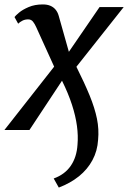

<svg xmlns="http://www.w3.org/2000/svg" viewBox="-38 -587 578 867"><path d="M125 -465.5Q119 -479 111 -489.2Q103 -499.5 89 -499.5Q74.5 -499.5 63 -493.5Q51.5 -487.5 44 -480L27.5 -510Q31.5 -516 47.8 -529.8Q64 -543.5 91.5 -555.2Q119 -567 155.5 -567Q175 -567 189.2 -561Q203.5 -555 213 -543.5Q222.5 -532 227 -516L273 -353L411.5 -555H520.5L307 -285.5Q343.5 -212.5 366.8 -155.8Q390 -99 399.8 -51Q409.5 -3 405 44Q402 94.5 379.5 136.2Q357 178 318.5 209Q280 240 227.5 260L204.5 219Q254.5 201 281.5 161.8Q308.5 122.5 312 66Q315.5 26.5 309.5 -18.2Q303.5 -63 287 -114Q270.5 -165 242 -222.5L95 0H-18L206.5 -286Z"/></svg>

Font: Merriweather Medium
Style: Italic
Weight: 500
Italic angle: -7.8°
Version: Version 2.101